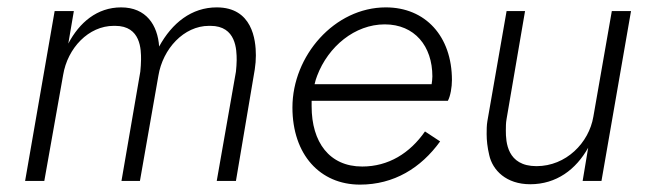

<svg xmlns="http://www.w3.org/2000/svg" viewBox="-20 -490 1753 520"><path d="M670 -302C672 -315 673 -328 673 -340C673 -383 663 -470 567 -470C499 -470 446 -428 411 -364C407 -422 376 -470 308 -470C243 -470 195 -429 165 -372L180 -460H128L48 0H100L151 -287C163 -360 220 -420 288 -420C290 -420 291 -420 292 -420C362 -420 362 -355 362 -329C362 -318 361 -307 360 -296L309 0H359L409 -285C421 -358 478 -420 546 -420C548 -420 549 -420 550 -420C620 -420 621 -355 621 -327C621 -317 620 -307 619 -296L567 0H619Z M955 10C1047 10 1120 -35 1172 -107L1131 -134C1090 -75 1032 -39 961 -39C872 -39 824 -105 824 -202C824 -207 824 -212 824 -217H1193C1200 -230 1204 -254 1204 -273C1204 -392 1132 -470 1025 -470C886 -470 772 -339 772 -199C772 -71 847 10 955 10ZM832 -262C834 -270 836 -278 839 -285C869 -364 941 -424 1022 -424C1103 -424 1151 -365 1151 -283C1151 -276 1150 -269 1149 -262Z M1352 -168 1402 -460H1352L1300 -162C1298 -150 1298 -138 1298 -127C1298 -110 1300 -91 1305 -70C1314 -29 1351 9 1416 9C1487 9 1540 -31 1573 -90L1558 0H1609L1689 -460H1637L1587 -174C1575 -103 1513 -40 1433 -40C1353 -40 1350 -106 1350 -136C1350 -146 1350 -157 1352 -168Z"/></svg>

Font: Jost Light
Style: Italic
Weight: 300
Italic angle: -5°
Version: Version 3.710